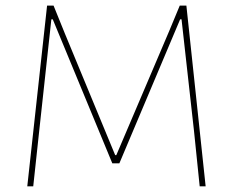

<svg xmlns="http://www.w3.org/2000/svg" viewBox="-20 -657 821 677"><path d="M684.1 0 664.1 -194.8 620.1 -588.9H615.2L400.9 -81.1H376L166 -588.9H161.1L118.2 -194.8L97.2 0H76.2L146 -637.2H168.9L209 -538.1L386.2 -109.9H390.1L577.1 -548.8L613.8 -637.2H637.2L705.1 0Z"/></svg>

Font: Datalegreya
Style: Dot
Weight: 700
Designer: Figs Lab
Foundry: Figs Lab
Version: Version 1.002;PS 001.002;hotconv 1.0.70;makeotf.lib2.5.58329